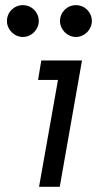

<svg xmlns="http://www.w3.org/2000/svg" viewBox="-20 -722 375 742"><path d="M273.4 -702.1C239.3 -702.1 211.9 -674.8 211.9 -640.6C211.9 -608.4 239.3 -579.1 273.4 -579.1C307.6 -579.1 335 -608.4 335 -640.6C335 -674.8 307.6 -702.1 273.4 -702.1ZM68.4 -702.1C34.2 -702.1 6.8 -674.8 6.8 -640.6C6.8 -608.4 34.2 -579.1 68.4 -579.1C102.5 -579.1 129.9 -608.4 129.9 -640.6C129.9 -674.8 102.5 -702.1 68.4 -702.1ZM139.6 -488.3 127 -413.1H204.1L130.9 0H210.9L296.9 -488.3Z"/></svg>

Font: Sen-gleads
Style: Italic
Weight: 400
Designer: Kosal Sen, Philatype
Foundry: Philatype
Version: Version 1.004; ttfautohint (v1.8.3)